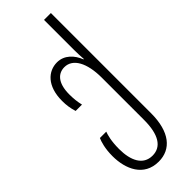

<svg xmlns="http://www.w3.org/2000/svg" viewBox="-324 -790 1069 1069"><g transform="rotate(-45 211.0 -255.0)"><path d="M200 250C297 250 360 176 360 29V-760H306V-520C306 -498 307 -476 309 -449H306C287 -499 247 -542 190 -542C120 -542 58 -487 58 -370C58 -336 62 -310 72 -277H122C115 -307 112 -334 112 -367C112 -460 153 -494 200 -494C266 -494 306 -422 306 -305V28C306 142 269 202 199 202C125 202 93 135 93 44C93 -19 104 -56 111 -75H61C52 -55 39 -14 39 46C39 148 83 250 200 250Z"/></g></svg>

Font: Noto Sans Georgian ExtraCondensed Light
Style: Regular
Weight: 300
Width: 2
Designer: Monotype Design Team, Akaki Razmadze
Foundry: Google LLC
Version: Version 2.005